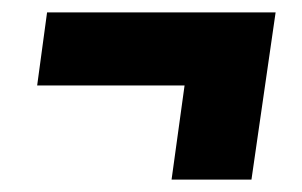

<svg xmlns="http://www.w3.org/2000/svg" viewBox="-20 -407 488 310"><path d="M425 -387 386 -117H257L278 -269H40L56 -387Z"/></svg>

Font: Fira Sans Extra Condensed
Style: Bold Italic
Weight: 700
Width: 3
Italic angle: -8°
Designer: Carrois Corporate & Edenspiekermann AG
Foundry: Carrois Corporate GbR & Edenspiekermann AG
Version: Version 4.203